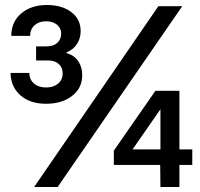

<svg xmlns="http://www.w3.org/2000/svg" viewBox="-20 -746 797 766"><path d="M164.1 -332Q99.1 -332 61 -366.2Q22.9 -400.4 22 -455.1H97.2Q97.2 -428.7 115.5 -412.8Q133.8 -397 164.1 -397Q193.4 -397 211.7 -412.4Q230 -427.7 230 -453.1Q230 -477.1 214.1 -491Q198.2 -504.9 170.9 -504.9H124V-561H166Q193.4 -561 208.7 -575.2Q224.1 -589.4 224.1 -611.8Q224.1 -633.8 207.3 -647.5Q190.4 -661.1 164.1 -661.1Q135.7 -661.1 118.2 -645.5Q100.6 -629.9 100.1 -603H24.9Q25.4 -659.7 65.2 -692.9Q105 -726.1 167 -726.1Q227.1 -726.1 264.4 -697.8Q301.8 -669.4 301.8 -622.1Q301.8 -592.8 286.6 -569.8Q271.5 -546.9 245.1 -537.1V-534.2Q275.9 -525.9 292 -502.2Q308.1 -478.5 308.1 -445.8Q308.1 -395 267.8 -363.5Q227.5 -332 164.1 -332ZM116.2 0 611.8 -721.2H707L210 0ZM434.1 -87.9V-145L600.1 -383.8H695.8V-149.9H747.1V-87.9H695.8V0H620.1L619.1 -87.9ZM508.8 -149.9H620.1V-310.1Z"/></svg>

Font: Lumene Sans
Style: Bold
Weight: 600
Designer: Deni Anggara
Version: Version 1.003;Glyphs 3.1.2 (3151)